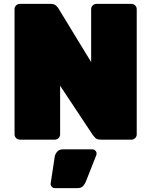

<svg xmlns="http://www.w3.org/2000/svg" viewBox="-20 -720 780 990"><path d="M82 0Q71 0 63 -8Q55 -16 55 -27V-673Q55 -684 63 -692Q71 -700 82 -700H240Q260 -700 269 -691Q278 -682 281 -677L450 -400V-673Q450 -684 458 -692Q466 -700 477 -700H658Q669 -700 677 -692Q685 -684 685 -673V-27Q685 -16 677 -8Q669 0 658 0H500Q480 0 471 -9.5Q462 -19 459 -23L290 -278V-27Q290 -16 282 -8Q274 0 263 0ZM263 250Q254 250 247.5 243.5Q241 237 241 228L262 89Q264 75 274.5 62.5Q285 50 305 50H456Q465 50 471.5 56.5Q478 63 478 72Q478 76 477 79L422 218Q418 228 408.5 239Q399 250 379 250Z"/></svg>

Font: Rubik Black
Style: Regular
Weight: 900
Designer: Hubert and Fischer
Foundry: Hubert and Fischer
Version: Version 2.300;gftools[0.9.30]